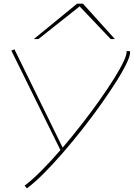

<svg xmlns="http://www.w3.org/2000/svg" viewBox="-20 -810 732 1051"><path d="M673 -530H691Q696 -514 677 -472Q658 -430 621.5 -371.5Q585 -313 537 -245Q489 -177 434.5 -107.5Q380 -38 324.5 26Q269 90 218 141Q167 192 127 221L115 206Q154 177 205.5 125.5Q257 74 312 10H310L42 -533L59 -540L323 -2Q375 -63 426.5 -129Q478 -195 523 -258.5Q568 -322 602.5 -377Q637 -432 656 -472Q675 -512 673 -530ZM165 -596 402 -790H434L609 -596H586L416 -775L190 -596Z"/></svg>

Font: Georama ExtraExtended Thin
Style: Italic
Weight: 100
Width: 8
Italic angle: -9°
Designer: Jean-Baptiste Levee
Foundry: Production Type
Version: Version 1.000